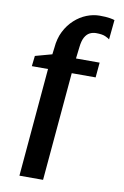

<svg xmlns="http://www.w3.org/2000/svg" viewBox="-106 -883 720 1116"><g transform="rotate(10 254.0 -324.5)"><path d="M91 174 147 -465.5H51.5L58.5 -527L157 -554L162 -593.5Q166.5 -649 188 -691.2Q209.5 -733.5 242.2 -763.2Q275 -793 313.2 -808Q351.5 -823 389 -823Q427.5 -823 449.2 -819.2Q471 -815.5 478 -812.5L466.5 -696.5Q460 -702.5 441.5 -711Q423 -719.5 386 -719.5Q366.5 -719.5 349.2 -710.8Q332 -702 320.2 -680.8Q308.5 -659.5 304.5 -621.5L296.5 -554H436L428 -465.5H287L230.5 174Z"/></g></svg>

Font: Merriweather 20pt ExtraBold
Style: Regular
Weight: 800
Version: Version 2.100